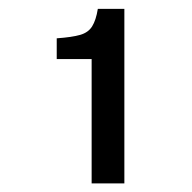

<svg xmlns="http://www.w3.org/2000/svg" viewBox="-20 -837 440 440"><path d="M190 -416.7V-701.7H110V-749.2Q145 -751.7 163.8 -757.1Q182.5 -762.5 191.2 -776.7Q200 -790.8 204.2 -816.7H265V-416.7Z"/></svg>

Font: Familjen Grotesk GF
Style: Regular
Weight: 400
Designer: Anders Wikstroem, Jonas Baeckman, Matilda Gysing, Kristian Moeller
Foundry: Familjen STHLM AB
Version: Version 2.000; Beta; Release 4; Build 6